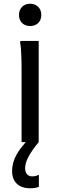

<svg xmlns="http://www.w3.org/2000/svg" viewBox="-20 -764 324 1032"><path d="M142 -624C176 -624 202 -646 202 -684C202 -721 176 -744 142 -744C108 -744 82 -721 82 -684C82 -646 108 -624 142 -624ZM152 184C127 184 115 164 115 140C115 104 137 62 188 0V-544H90L88 -536C96 -500 96 -412 96 -372V0H118C83 42 45 88 45 156C45 212 79 248 142 248C160 248 176 246 189 240V176H187C176 182 164 184 152 184Z"/></svg>

Font: Kufam Arabic Latin Roman Normal
Style: Regular
Weight: 400
Designer: Wael Morcos & Artur Schmal
Version: Version 1.200;PS 001.200;hotconv 1.0.88;makeotf.lib2.5.64775